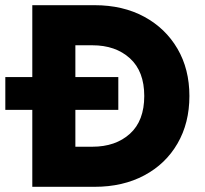

<svg xmlns="http://www.w3.org/2000/svg" viewBox="-22 -720 789 740"><path d="M102.5 0V-296.5H-1.5V-423H102.5V-700H342.5Q451.5 -700 533.8 -655.5Q616 -611 662 -532.2Q708 -453.5 708 -350Q708 -246 662.2 -167Q616.5 -88 534 -44Q451.5 0 342.5 0ZM268.5 -154.5H334Q423.5 -154.5 478.8 -204.5Q534 -254.5 534 -350Q534 -445 478.8 -495.2Q423.5 -545.5 334 -545.5H268.5V-423H434V-296.5H268.5Z"/></svg>

Font: Geologica
Style: Bold
Weight: 700
Designer: Sindre Bremnes, Frode Helland
Foundry: Monokrom Skriftforlag AS
Version: Version 1.010; ttfautohint (v1.8.4.7-5d5b);gftools[0.9.28]